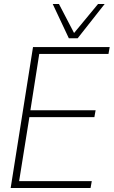

<svg xmlns="http://www.w3.org/2000/svg" viewBox="-20 -934 565 954"><path d="M33 0 144 -700H525L519 -666H175L131 -386H455L449 -352H126L75 -34H436L430 0ZM500 -914 366 -744H322L242 -914H273L348 -770L467 -914Z"/></svg>

Font: Georama ExtraLight
Style: Italic
Weight: 200
Italic angle: -9°
Designer: Jean-Baptiste Levee
Foundry: Production Type
Version: Version 1.000